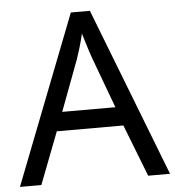

<svg xmlns="http://www.w3.org/2000/svg" viewBox="-52 -765 742 813"><g transform="rotate(-5 319.5 -358.5)"><path d="M545 0 459 -221H176L91 0H0L279 -717H360L638 0ZM352 -517Q349 -525 342 -546Q335 -567 328.5 -589.5Q322 -612 318 -624Q311 -593 302 -563.5Q293 -534 287 -517L206 -301H432Z"/></g></svg>

Font: Noto Sans Rejang
Style: Regular
Weight: 400
Designer: Monotype Design Team
Foundry: Monotype Imaging Inc.
Version: Version 2.001; ttfautohint (v1.8.4.7-5d5b)